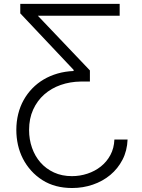

<svg xmlns="http://www.w3.org/2000/svg" viewBox="-20 -747 726 983"><path d="M63.6 -82Q63.6 -124.6 73.2 -163.2Q82.7 -201.7 101 -234.6Q119.3 -267.4 145.2 -294.2Q171.2 -321 203.7 -340.2Q236.2 -359.4 274.9 -370.6Q313.6 -381.7 356.9 -383.5V-389.2L83.8 -678.6V-727.3H592.7V-666.5H173.7L440.3 -386.4V-329.5H393.5Q338.8 -328.8 290.7 -312Q242.5 -295.1 206.5 -263.3Q170.5 -231.5 149.7 -185.7Q128.9 -139.9 128.9 -81.3Q128.9 -33 144 9.9Q159.1 52.9 187.3 85Q215.6 117.2 256.2 136Q296.9 154.8 348.4 154.8Q389.6 154.8 427.9 142Q466.3 129.3 496.4 105.3Q526.6 81.3 545.3 46.5Q563.9 11.7 565.7 -32.7H633.2Q631 24.9 607.2 70.7Q583.5 116.5 544.6 148.8Q505.7 181.1 455.3 198.3Q404.8 215.6 349.4 215.6Q261.4 215.6 198.2 175.8Q164.4 154.5 139.2 126.2Q114 98 97.1 65Q80.3 32 71.9 -5.3Q63.6 -42.6 63.6 -82Z"/></svg>

Font: Inter P Light
Style: Regular
Weight: 300
Designer: Rasmus Andersson
Foundry: rsms
Version: Version 3.018;git-588b23468